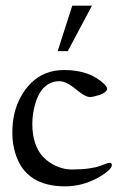

<svg xmlns="http://www.w3.org/2000/svg" viewBox="-20 -650 443 683"><path d="M185.1 -468 237.1 -629.9H307.1L221.2 -468ZM90.8 -355Q137.7 -400.9 208 -400.9Q298.6 -400.9 350.1 -351.6Q361.1 -341.1 361.1 -334.4Q361.1 -327.6 352.8 -321.5Q344.5 -315.4 333.5 -312Q310.3 -304.9 300.8 -304.9Q291.3 -304.9 280.8 -310.7Q270.3 -316.4 259.9 -324.7Q249.5 -333 238.8 -341.3Q212.6 -361.1 190.4 -361.1Q168.2 -361.1 151 -350.1Q133.8 -339.1 123.5 -322.5Q113.3 -305.9 106.4 -284.2Q95 -247.1 95 -209Q95 -170.9 104.4 -142.8Q113.8 -114.7 128.7 -97.3Q143.6 -79.8 163.3 -68.1Q198.7 -47.1 235.5 -47.1Q272.2 -47.1 297.2 -50.9Q322.3 -54.7 334.4 -59.1Q346.4 -63.5 356.2 -67.3Q366 -71 370.1 -71Q377.9 -71 377.9 -62.5Q377.9 -54 363.4 -41.4Q348.9 -28.8 326.4 -16.6Q271.2 12.9 211.9 12.9Q71.3 12.9 35.2 -102.5Q23.9 -138.2 23.9 -176.4Q23.9 -214.6 31.2 -246.1Q38.6 -277.6 54 -305.7Q69.3 -333.7 90.8 -355Z"/></svg>

Font: Linden Hill
Style: Regular
Weight: 400
Version: Version 1.202